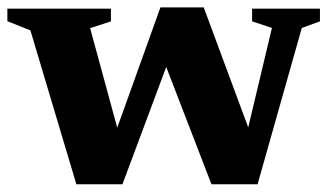

<svg xmlns="http://www.w3.org/2000/svg" viewBox="-20 -484 878 508"><path d="M699.5 -410 647 -427.5V-461H826.5V-427.5L778.5 -410L661.5 3.5H539.5L403.5 -349L440 -361L304 3.5H182L60.5 -403.5L-0.5 -428V-461H273.5V-427.5L218.5 -409.5L304.5 -93.5L272 -95.5L404.5 -464.5H519L657.5 -91L623.5 -91.5Z"/></svg>

Font: Newsreader
Style: Bold
Weight: 700
Designer: Hugues Gentile
Foundry: Production Type
Version: Version 1.003